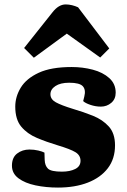

<svg xmlns="http://www.w3.org/2000/svg" viewBox="-20 -834 573 868"><path d="M260 -58Q296 -58 320 -70Q344 -82 344 -107Q344 -132 321 -146Q298 -160 241 -177Q191 -192 147 -210.5Q103 -229 76 -261.5Q49 -294 49 -352Q49 -397 74 -438Q99 -479 155 -505Q211 -531 304 -531Q354 -531 399.5 -519Q445 -507 474 -481Q503 -455 503 -415Q503 -386 483 -369Q463 -352 436 -352Q412 -352 388.5 -360Q365 -368 356 -377L361 -397Q369 -428 354.5 -444Q340 -460 293 -460Q253 -460 230.5 -445Q208 -430 208 -408Q208 -385 232.5 -371.5Q257 -358 309 -342Q357 -328 400.5 -310.5Q444 -293 472 -262Q500 -231 500 -177Q500 -116 467.5 -73.5Q435 -31 377 -8.5Q319 14 242 14Q188 14 140.5 4Q93 -6 63.5 -28Q34 -50 34 -85Q34 -122 57.5 -140Q81 -158 113 -158Q134 -158 153 -153.5Q172 -149 181 -144L182 -111Q183 -85 197 -71.5Q211 -58 260 -58ZM474 -615 433 -574 282 -682 133 -573 89 -617 217 -778Q245 -814 277 -814Q291 -814 305.5 -810.5Q320 -807 333 -801Z"/></svg>

Font: Literata 12pt ExtraBold
Style: Italic
Weight: 800
Italic angle: -2°
Designer: Latin by Veronika Burian and Jose Scaglione. Greek by Irene Vlachou. Cyrillic by Vera Evstafieva
Foundry: TypeTogether
Version: Version 3.002